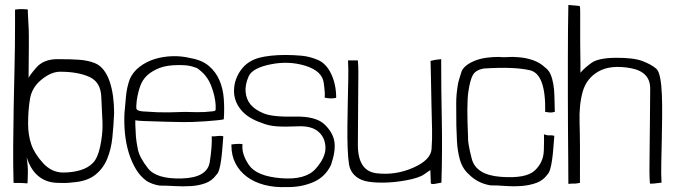

<svg xmlns="http://www.w3.org/2000/svg" viewBox="-20 -743 2738 779"><path d="M41 -704V-638Q41 -555 39 -472Q37 -389 35.5 -308.5Q34 -228 33.5 -150.5Q33 -73 35 -1Q75 -1 91 1Q92 -1 92 -6Q92 -16 93 -41Q94 -66 88 -106Q104 -55 134.5 -29.5Q165 -4 206 -1.5Q247 1 275 -3Q332 -7 365 -32.5Q398 -58 414.5 -97.5Q431 -137 436 -186Q441 -235 443 -285Q443 -320 438.5 -353Q434 -386 424.5 -413.5Q415 -441 399.5 -460.5Q384 -480 362 -488Q335 -498 302.5 -500.5Q270 -503 213.5 -503Q157 -503 127.5 -469Q98 -435 96 -426Q97 -523 97 -552Q97 -581 97 -598.5Q97 -616 96.5 -625.5Q96 -635 95.5 -643.5Q95 -652 94.5 -662.5Q94 -673 93 -693V-704Q93 -705 75 -706Q57 -707 41 -704ZM396 -232Q396 -195 386.5 -149Q377 -103 357.5 -82.5Q338 -62 306 -52.5Q274 -43 236 -43Q190 -43 155 -81Q120 -119 107 -157Q94 -195 94 -241Q94 -298 102 -343.5Q110 -389 149 -420.5Q188 -452 224 -452Q296 -452 342.5 -431Q389 -410 391 -349Q393 -296 394.5 -274Q396 -252 396 -232Z M888 -259Q891 -301 888 -342Q885 -383 870.5 -417Q856 -451 828 -475Q800 -499 754 -507Q718 -516 680 -515Q642 -514 608 -503.5Q574 -493 547 -472.5Q520 -452 507 -423Q495 -390 491.5 -355.5Q488 -321 485 -284Q483 -243 487 -202Q491 -161 502 -124.5Q513 -88 531 -57.5Q549 -27 576 -8Q600 6 628 10Q656 10 689.5 12Q723 14 755 12Q787 10 814 0Q841 -10 858 -34Q865 -40 869.5 -55.5Q874 -71 877 -92.5Q880 -114 882 -139Q884 -164 886 -190Q875 -193 862 -191Q849 -189 839 -190Q841 -149 831 -85.5Q821 -22 718 -19Q615 -16 580.5 -60Q546 -104 539.5 -136.5Q533 -169 531.5 -188Q530 -207 529 -237V-255Q539 -253 561 -252Q583 -251 656 -249Q729 -247 759 -248Q789 -249 815.5 -251Q842 -253 861.5 -255Q881 -257 888 -259ZM855 -316Q855 -304 855 -298.5Q855 -293 844 -291.5Q833 -290 809.5 -288.5Q786 -287 731 -289Q657 -286 620.5 -287.5Q584 -289 559.5 -291Q535 -293 533.5 -302.5Q532 -312 535 -336Q539 -365 548.5 -392.5Q558 -420 578 -438Q598 -456 628 -467.5Q658 -479 706 -479Q729 -479 743 -477Q757 -475 779 -467Q819 -440 836 -397Q853 -354 855 -316Z M1033 -509Q984 -496 957.5 -459Q931 -422 929.5 -378.5Q928 -335 956 -299.5Q984 -264 1040 -245Q1068 -233 1101.5 -230.5Q1135 -228 1189.5 -230.5Q1244 -233 1272 -208.5Q1300 -184 1300.5 -143.5Q1301 -103 1260 -57.5Q1219 -12 1120 -20Q1021 -28 990 -73.5Q959 -119 964 -158Q952 -161 919 -157V-155V-152Q919 -112 935.5 -80Q952 -48 981.5 -26Q1011 -4 1052 7Q1093 18 1144 16Q1202 17 1251 -4Q1300 -25 1323 -74Q1342 -129 1337 -166.5Q1332 -204 1297 -238Q1262 -272 1174.5 -270Q1087 -268 1051 -282.5Q1015 -297 997 -318.5Q979 -340 976.5 -370Q974 -400 989 -433.5Q1004 -467 1078 -482Q1152 -497 1219.5 -476Q1287 -455 1293.5 -407Q1300 -359 1297 -347Q1321 -341 1344 -346Q1344 -400 1324 -442.5Q1304 -485 1270.5 -499.5Q1237 -514 1203 -517Q1169 -520 1138 -520Q1107 -520 1079.5 -517Q1052 -514 1033 -509Z M1728 0Q1728 3 1733.5 3.5Q1739 4 1744 3Q1749 2 1771 -2Q1775 -134 1772.5 -257Q1770 -380 1770 -503Q1745 -501 1727 -496V-492Q1728 -459 1728.5 -426Q1729 -393 1730.5 -322Q1732 -251 1733 -217Q1734 -183 1731 -138.5Q1728 -94 1656.5 -62.5Q1585 -31 1508 -40Q1431 -49 1432 -158Q1433 -267 1433 -311Q1433 -355 1433.5 -386Q1434 -417 1434 -446Q1434 -475 1432 -498H1392Q1394 -464 1393 -419Q1392 -374 1391 -325.5Q1390 -277 1389.5 -229.5Q1389 -182 1390.5 -142Q1392 -102 1396 -76.5Q1400 -51 1417 -33.5Q1434 -16 1460 -9Q1486 -2 1531.5 -2Q1577 -2 1628.5 -11.5Q1680 -21 1700.5 -35.5Q1721 -50 1726 -53Q1727 -39 1728 0Z M2187 -198Q2188 -181 2186.5 -132.5Q2185 -84 2149.5 -51Q2114 -18 2012.5 -25.5Q1911 -33 1894 -99Q1877 -165 1879 -188Q1873 -320 1880 -369Q1887 -418 1898.5 -438.5Q1910 -459 1942 -465Q2065 -473 2130 -458Q2195 -443 2192 -289Q2205 -287 2211.5 -286.5Q2218 -286 2231 -289Q2230 -322 2229.5 -350.5Q2229 -379 2225 -402Q2221 -425 2213.5 -442Q2206 -459 2192 -469Q2171 -489 2142 -499Q2113 -509 2081 -511Q2060 -513 2041.5 -511.5Q2023 -510 2003 -512Q1979 -512 1955.5 -509Q1932 -506 1911.5 -498.5Q1891 -491 1875.5 -480Q1860 -469 1853 -454Q1850 -444 1844 -425Q1838 -406 1837 -395Q1831 -359 1831 -323Q1831 -257 1831.5 -233.5Q1832 -210 1834 -170.5Q1836 -131 1846 -95Q1856 -59 1883 -35Q1918 0 1969 9Q1997 9 2031 11.5Q2065 14 2097 11.5Q2129 9 2156.5 -1Q2184 -11 2201 -35Q2208 -42 2212.5 -57.5Q2217 -73 2220 -94.5Q2223 -116 2225 -141Q2227 -166 2229 -192Q2218 -195 2209.5 -194Q2201 -193 2187 -198Z M2333 -716Q2333 -719 2325 -719.5Q2317 -720 2307.5 -721Q2298 -722 2286 -723Q2285 -679 2284.5 -619.5Q2284 -560 2284 -493Q2284 -426 2284 -355.5Q2284 -285 2284.5 -219Q2285 -153 2285.5 -95.5Q2286 -38 2286 3Q2310 1 2310 2Q2310 3 2333 -1V-5Q2334 -171 2331.5 -244.5Q2329 -318 2344.5 -372Q2360 -426 2409 -453.5Q2458 -481 2538.5 -466.5Q2619 -452 2618 -382Q2617 -312 2617 -257Q2616 -141 2615.5 -110Q2615 -79 2615 -50Q2615 -21 2617 2Q2629 3 2664 -2Q2662 -36 2663 -81Q2664 -126 2665 -174.5Q2666 -223 2666.5 -270.5Q2667 -318 2665.5 -358Q2664 -398 2658.5 -426.5Q2653 -455 2643 -464Q2622 -482 2586 -495.5Q2550 -509 2479 -508.5Q2408 -508 2380 -488Q2352 -468 2335 -448Q2335 -466 2335 -489Q2335 -512 2334.5 -527Q2334 -542 2334 -575.5Q2334 -609 2334 -638.5Q2334 -668 2334 -689.5Q2334 -711 2333 -716Z"/></svg>

Font: Londrina Solid Thin
Style: Regular
Weight: 250
Designer: Marcelo Magalhaes
Foundry: Marcelo Magalhães
Version: Version 1.002